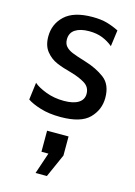

<svg xmlns="http://www.w3.org/2000/svg" viewBox="-121 -564 657 933"><g transform="rotate(15 207.0 -98.0)"><path d="M32 -33 43 -120Q63 -102 104.5 -86Q146 -70 196 -70Q243 -70 268.5 -86Q294 -102 294 -131Q294 -165 266 -182.5Q238 -200 196 -212Q150 -224 118.5 -237.5Q87 -251 64.5 -279Q42 -307 42 -353Q42 -416 87 -458Q132 -500 226 -500Q269 -500 299 -491.5Q329 -483 359 -468L348 -386Q324 -406 295 -417.5Q266 -429 228 -429Q184 -429 158.5 -412.5Q133 -396 133 -363Q133 -341 145 -327.5Q157 -314 179 -305Q201 -296 247 -282Q304 -265 345.5 -234Q387 -203 387 -136Q387 -76 344.5 -33Q302 10 200 10Q142 10 98.5 -3.5Q55 -17 32 -33ZM154 304 190 197H155V91H263V187L211 304Z"/></g></svg>

Font: Cabin
Style: Regular
Weight: 400
Designer: Pablo Impallari
Foundry: Pablo Impallari. http://www.impallari.com Igino Marini. http://www.ikern.com
Version: Version 2.200